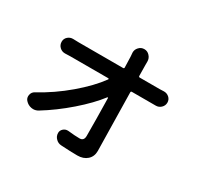

<svg xmlns="http://www.w3.org/2000/svg" viewBox="-146 -797 1089 1049"><g transform="rotate(30 399.0 -272.5)"><path d="M531.2 -476.6Q531.2 -468.8 538.1 -468.8H664.1Q674.8 -468.8 688.5 -469.7Q689.5 -469.7 691.4 -469.7Q709 -469.7 722.7 -458Q737.3 -445.3 737.3 -425.8Q737.3 -406.2 722.7 -392.6Q709 -379.9 690.4 -379.9Q689.5 -379.9 688.5 -379.9Q675.8 -379.9 667 -379.9H540Q533.2 -379.9 533.2 -373Q538.1 -151.4 540 -6.8Q540 28.3 516.6 49.3Q493.2 70.3 455.1 70.3Q413.1 70.3 351.6 66.4Q332 65.4 318.4 51.8Q302.7 37.1 302.7 15.6Q302.7 0 314.5 -10.7Q326.2 -21.5 340.8 -21.5Q342.8 -21.5 345.7 -21.5Q389.6 -16.6 418.9 -16.6Q446.3 -16.6 446.3 -47.9Q446.3 -148.4 443.4 -286.1Q443.4 -287.1 441.4 -287.6Q439.5 -288.1 438.5 -287.1Q391.6 -225.6 312.5 -156.7Q233.4 -87.9 150.4 -37.1Q135.7 -28.3 119.1 -28.3Q114.3 -28.3 108.4 -29.3Q85.9 -33.2 70.3 -50.8Q60.5 -61.5 60.5 -76.2Q60.5 -80.1 61.5 -85Q65.4 -104.5 83 -113.3Q176.8 -164.1 261.2 -235.8Q345.7 -307.6 393.6 -374Q395.5 -376 394 -377.9Q392.6 -379.9 390.6 -379.9H153.3Q137.7 -379.9 119.1 -378.9Q118.2 -378.9 117.2 -378.9Q98.6 -378.9 85 -391.6Q70.3 -405.3 70.3 -425.8Q70.3 -445.3 85 -458Q98.6 -469.7 116.2 -469.7Q117.2 -469.7 119.1 -469.7Q135.7 -468.8 151.4 -468.8H432.6Q440.4 -468.8 439.5 -476.6Q438.5 -513.7 437.5 -542L435.5 -568.4Q435.5 -586.9 448.2 -600.6Q461.9 -616.2 482.4 -616.2Q502.9 -616.2 516.6 -600.6Q530.3 -585.9 530.3 -565.4V-542Z"/></g></svg>

Font: Gen Jyuu Gothic P Medium
Style: Regular
Weight: 500
Designer: [Source Han Sans]
Ryoko NISHIZUKA  (kana & ideographs); Paul D. Hunt (Latin, Greek & Cyrillic); Wenlong ZHANG  (bopomofo
Version: Version 1.002.20150607